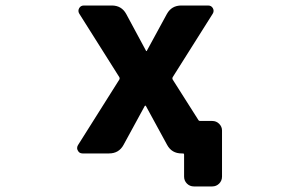

<svg xmlns="http://www.w3.org/2000/svg" viewBox="-20 -548 1040 687"><path d="M673.8 119.1Q659.2 119.1 648.9 108.9Q638.7 98.6 638.7 84V5.9Q638.7 1 634.8 1H629.9Q594.7 1 578.1 -29.3L502 -168.9Q502 -169.9 500.5 -169.9Q499 -169.9 498 -168.9L421.9 -29.3Q405.3 1 370.1 1H275.4Q263.7 1 258.8 -8.8Q255.9 -13.7 255.9 -17.6Q255.9 -23.4 258.8 -28.3L407.2 -263.7Q409.2 -267.6 407.2 -271.5L263.7 -499Q257.8 -508.8 263.2 -518.6Q268.6 -528.3 280.3 -528.3H379.9Q415 -528.3 431.6 -498L502 -367.2Q502.9 -365.2 504.4 -365.2Q505.9 -365.2 505.9 -367.2L577.1 -498Q593.8 -528.3 628.9 -528.3H724.6Q736.3 -528.3 741.7 -518.6Q747.1 -508.8 741.2 -499L597.7 -271.5Q595.7 -267.6 597.7 -263.7L689.5 -119.1Q691.4 -115.2 696.3 -115.2H739.3Q753.9 -115.2 764.2 -105Q774.4 -94.7 774.4 -81.1V84Q774.4 98.6 764.2 108.9Q753.9 119.1 739.3 119.1Z"/></svg>

Font: Rounded-L Mgen+ 1mn bold
Style: Bold
Weight: 700
Designer: [Source Han Sans]
Ryoko NISHIZUKA  (kana & ideographs); Paul D. Hunt (Latin, Greek & Cyrillic); Wenlong ZHANG  (bopomofo
Version: Version 1.059.20150602